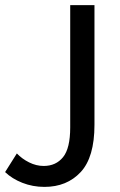

<svg xmlns="http://www.w3.org/2000/svg" viewBox="-20 -720 470 752"><path d="M154 12Q108 12 67.5 -4Q27 -20 0 -46L46 -119Q66 -98 94 -84Q122 -70 151 -70Q199 -70 227 -104.5Q255 -139 255 -221V-700H350V-231Q350 -104 296 -46Q242 12 154 12Z"/></svg>

Font: ABeeZee
Style: Regular
Weight: 400
Designer: Anja Meiners
Foundry: Anja Meiners
Version: Version 1.003; ttfautohint (v1.8.3)